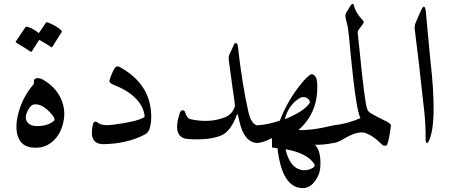

<svg xmlns="http://www.w3.org/2000/svg" viewBox="-20 -729 2292 979"><path d="M158 -326Q174 -337 199 -323Q263 -286 290 -227Q317 -169 303 -106Q290 -46 252 -11Q214 24 165 24Q97 26 75 -24Q53 -73 74 -153Q95 -234 151 -299Q153 -301 153 -312Q153 -324 158 -326ZM253 -111Q265 -120 248 -141Q201 -199 159 -197Q138 -197 123 -168Q108 -139 112 -123Q121 -86 170 -86Q221 -86 253 -111ZM214 -613Q216 -616 222 -615Q242 -608 259.5 -598Q277 -588 293 -574Q297 -570 294 -565L246 -489Q244 -486 237 -491Q234 -494 220 -502.5Q206 -511 180 -526L142 -467Q139 -462 132 -468Q128 -471 111 -482Q94 -493 62 -512Q58 -515 61 -518L110 -591Q112 -594 118 -593Q135 -588 150 -579.5Q165 -571 178 -560Z M539 -322Q547 -347 554.5 -362.5Q562 -378 568 -385Q577 -395 591 -387Q723 -314 746 -190Q752 -156 751 -125Q750 -94 741 -68Q735 -53 720 -44Q673 -19 620 -7Q567 5 510 6Q430 8 454 -96Q457 -107 466 -109Q473 -109 481 -102Q501 -86 556 -93Q676 -108 715 -131Q718 -133 717 -143Q699 -243 554 -299Q534 -307 539 -322Z M1290 -90Q1306 -85 1310 -64Q1315 -40 1309 -20Q1303 0 1290 0Q1225 -4 1201 -109Q1197 -126 1195 -134.5Q1193 -143 1193 -143Q1190 -151 1187 -142Q1155 -57 1107 -38Q1046 -13 939 -20Q856 -26 896 -151Q901 -166 911 -167Q921 -168 925 -154Q934 -125 952 -121Q1049 -100 1127 -131Q1165 -146 1178 -187Q1179 -193 1164 -294Q1157 -344 1153 -375.5Q1149 -407 1147 -418Q1144 -440 1150 -452Q1158 -469 1164 -481.5Q1170 -494 1173 -502Q1176 -510 1183 -509Q1191 -507 1192 -499Q1204 -394 1217.5 -310.5Q1231 -227 1245 -165Q1260 -97 1290 -90Z M1574 -350Q1595 -341 1597 -309Q1607 -159 1502 -66Q1529 -64 1574 -69.5Q1619 -75 1681 -90Q1688 -91 1694 -80Q1706 -52 1694 -17Q1688 -1 1681 0Q1656 5 1632 7.5Q1608 10 1586 9Q1619 43 1613 126Q1610 164 1585 196Q1559 230 1525 230Q1418 231 1395 27L1367 23V-25Q1318 0 1290 0Q1271 0 1262 -67Q1259 -88 1290 -90Q1346 -93 1407 -114Q1448 -222 1524 -312Q1562 -356 1574 -350ZM1436 32Q1454 111 1500 132Q1539 149 1578 125Q1589 117 1581 105Q1544 51 1436 32ZM1526 -234Q1518 -234 1512 -231Q1452 -197 1432 -121Q1527 -159 1557 -201Q1563 -208 1558 -216Q1548 -234 1526 -234Z M1821 -192Q1847 -198 1853 -172Q1855 -161 1872 -151Q1881 -146 1894 -138.5Q1907 -131 1924 -123Q1958 -107 1966 -100Q1975 -93 1973 -85Q1965 -21 1954 9Q1952 14 1944 14Q1934 14 1931 11Q1879 -41 1839 -52Q1801 -62 1731 -20Q1697 0 1680 0Q1670 0 1666 -13Q1642 -87 1680 -90Q1712 -93 1747 -102Q1782 -111 1819 -127Q1803 -188 1821 -192Z M1813 -476Q1826 -343 1836 -266Q1846 -189 1853 -169Q1868 -131 1849 -117Q1830 -103 1818 -126Q1796 -167 1769 -441Q1759 -557 1754 -588L1743 -634Q1739 -651 1744 -662Q1763 -694 1767 -700Q1780 -718 1785 -701Q1792 -666 1830 -625Q1838 -617 1832 -609Q1825 -599 1819.5 -591.5Q1814 -584 1810 -579Q1803 -570 1804 -561Q1806 -549 1813 -476Z M2124 -670Q2145 -719 2151 -672L2174 -427Q2212 -96 2165 -7Q2158 5 2154 -1Q2150 -6 2150 -18Q2152 -102 2138 -207Q2138 -211 2117 -397L2095 -578Q2093 -598 2099 -612Z"/></svg>

Font: Amiri
Style: Regular
Weight: 400
Designer: Khaled Hosny
Version: Version 0.114